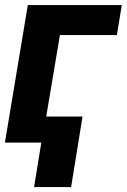

<svg xmlns="http://www.w3.org/2000/svg" viewBox="-21 -566 504 762"><path d="M462.4 -545.9 442.9 -426.8H216.8L145 0H-1.5L89.4 -545.9ZM306.6 -103.5 261.2 176.3H114.3L159.7 -103.5Z"/></svg>

Font: Inter Tight
Style: Bold Italic
Weight: 700
Italic angle: -9.39999°
Designer: Rasmus Andersson
Foundry: rsms
Version: Version 3.004